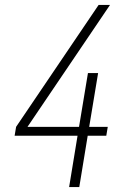

<svg xmlns="http://www.w3.org/2000/svg" viewBox="-20 -755 540 775"><path d="M259 0 293 -207H39L45 -243L378 -735H424L91 -243H299L335 -460H376L340 -243H415L409 -207H334L300 0Z"/></svg>

Font: Iosevka Term Curly XLt Obl
Style: Regular
Weight: 200
Italic angle: -9°
Designer: Belleve Invis
Foundry: Belleve Invis
Version: Version 32.3.0